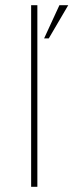

<svg xmlns="http://www.w3.org/2000/svg" viewBox="-20 -720 283 740"><path d="M209 -700H243L168 -572H150ZM100 -700H124V0H100Z"/></svg>

Font: Haskoy Thin
Style: Regular
Weight: 100
Designer: Ertekin Erdin
Foundry: Ertekin Erdin
Version: Version 2.000; ttfautohint (v1.8.4.7-5d5b)